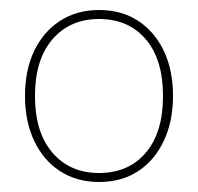

<svg xmlns="http://www.w3.org/2000/svg" viewBox="-20 -711 396 384"><path d="M30 -519Q30 -571 48.5 -609.5Q67 -648 100.5 -669.5Q134 -691 178 -691Q223 -691 256 -669.5Q289 -648 307.5 -609.5Q326 -571 326 -519Q326 -468 307.5 -429Q289 -390 256 -368.5Q223 -347 178 -347Q134 -347 100.5 -368.5Q67 -390 48.5 -429Q30 -468 30 -519ZM306 -519Q306 -592 271.5 -632.5Q237 -673 178 -673Q120 -673 85 -632.5Q50 -592 50 -519Q50 -446 85 -405.5Q120 -365 178 -365Q237 -365 271.5 -405.5Q306 -446 306 -519Z"/></svg>

Font: Poppins Variable
Style: Regular
Weight: 100
Designer: Jonny Pinhorn
Foundry: Indian Type Foundry
Version: Version 6.000